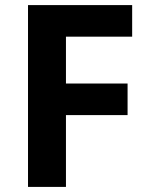

<svg xmlns="http://www.w3.org/2000/svg" viewBox="-20 -734 589 754"><path d="M239 0V-282H481V-406H239V-590H499V-714H90V0Z"/></svg>

Font: Noto Sans Gunjala Gondi
Style: Bold
Weight: 700
Designer: Ek Type
Foundry: Ek Type
Version: Version 1.004